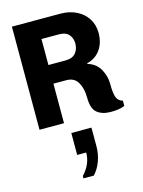

<svg xmlns="http://www.w3.org/2000/svg" viewBox="-151 -773 922 1234"><g transform="rotate(-15 310.0 -155.5)"><path d="M527 8Q471 8 437 -19Q403 -46 403 -121Q403 -180 379.5 -221.5Q356 -263 303 -263H217V0H54V-686H375Q436 -686 482.5 -663Q529 -640 555.5 -598.5Q582 -557 582 -503Q582 -437 549 -391.5Q516 -346 461 -334V-329Q516 -313 542.5 -266.5Q569 -220 569 -168Q569 -103 580 -76Q591 -49 620 -42V-7Q600 2 575.5 5Q551 8 527 8ZM217 -387H330Q377 -387 398.5 -413Q420 -439 420 -476Q420 -512 399 -536Q378 -560 334 -560H217ZM246 375V359Q306 296 306 219H246V73H380V197Q380 247 363.5 293.5Q347 340 315 375Z"/></g></svg>

Font: Chivo Mono
Style: Bold
Weight: 700
Monospace: yes
Designer: Hector Gatti
Foundry: Omnibus-Type
Version: Version 1.008; ttfautohint (v1.8.4.7-5d5b)